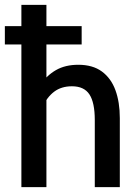

<svg xmlns="http://www.w3.org/2000/svg" viewBox="-26 -770 563 790"><path d="M62 0V-750H165V-418.5L141 -421.5Q166 -459.5 204.2 -481.5Q242.5 -503.5 296 -503.5Q355.5 -503.5 393.2 -475.8Q431 -448 449 -398.8Q467 -349.5 467 -284V0H364V-276Q364 -348 342 -381.5Q320 -415 270 -415Q226.5 -415 197 -392.8Q167.5 -370.5 148.5 -329.5L165 -394.5V0ZM-6 -587V-662.5H310V-587Z"/></svg>

Font: Cabin SemiCondensedMedium
Style: Regular
Weight: 500
Width: 4
Designer: Pablo Impallari
Foundry: Pablo Impallari. http://www.impallari.com Igino Marini. http://www.ikern.com
Version: Version 3.001